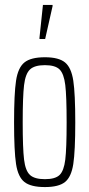

<svg xmlns="http://www.w3.org/2000/svg" viewBox="-20 -750 362 778"><path d="M37 -254Q37 -370 45 -423Q53 -476 79 -497Q105 -518 162 -518Q218 -518 243.5 -497Q269 -476 277 -423Q285 -370 285 -254Q285 -138 277 -85.5Q269 -33 243.5 -12.5Q218 8 162 8Q105 8 79 -12.5Q53 -33 45 -85.5Q37 -138 37 -254ZM250 -254Q250 -360 244.5 -405.5Q239 -451 221.5 -468.5Q204 -486 162 -486Q120 -486 101.5 -468.5Q83 -451 77.5 -405Q72 -359 72 -254Q72 -149 77.5 -103.5Q83 -58 101.5 -41Q120 -24 162 -24Q204 -24 221.5 -41Q239 -58 244.5 -103Q250 -148 250 -254ZM140 -592V-597L154 -730H193V-725L163 -592Z"/></svg>

Font: Saira Ultra Condensed Thin
Style: Regular
Weight: 100
Width: 1
Designer: Hector Gatti with collaboration of the Omnibus-Type team
Foundry: Omnibus-Type
Version: Version 1.001; ttfautohint (v1.8)